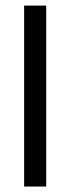

<svg xmlns="http://www.w3.org/2000/svg" viewBox="-20 -683 258 703"><path d="M68.3 0V-662.5H149.2V0Z"/></svg>

Font: Anek Tamil Medium
Style: Regular
Weight: 500
Designer: Aadarsh Rajan (Tamil), Yesha Goshar (Latin)
Foundry: Ek Type
Version: Version 1.003